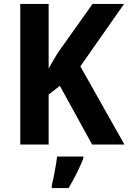

<svg xmlns="http://www.w3.org/2000/svg" viewBox="-20 -827 652 975"><path d="M612 -93 388 -490 610 -807H450L273 -558C255 -529 241 -503 227 -479V-807H83V-93H227V-347L284 -391L448 -93ZM403 -22V-32H270C265 11 252 78 243 115V128H328C359 77 385 24 403 -22Z"/></svg>

Font: Noto Sans Kannada UI SemiCondensed
Style: Bold
Weight: 700
Width: 4
Designer: Jelle Bosma - Monotype Design Team
Foundry: Monotype Imaging Inc.
Version: Version 2.005